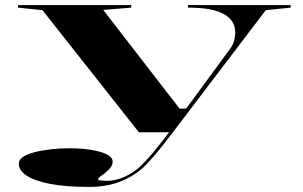

<svg xmlns="http://www.w3.org/2000/svg" viewBox="-20 -520 1190 755"><path d="M329 215Q238 215 176.5 203Q115 191 84.5 170.5Q54 150 54 124Q54 108 70.5 97Q87 86 116 78.5Q145 71 180.5 67Q216 63 253 63Q298 63 336.5 69Q375 75 399 86.5Q423 98 423 116Q423 127 415.5 137.5Q408 148 391 162Q378 171 371.5 176.5Q365 182 365 184Q365 191 402 191Q434 191 468 176Q502 161 531 135Q560 107 587 74Q614 41 645 0H526L147 -480L51 -490V-500H496V-490L386 -481L686 -93H712L887 -331Q896 -344 900.5 -359.5Q905 -375 905 -392Q905 -415 894.5 -433Q884 -451 861.5 -464Q839 -477 804 -483.5Q769 -490 719 -490V-500H1123V-490L1025 -480L660 0Q618 56 586 93Q554 130 536 145Q497 178 446.5 196.5Q396 215 329 215Z"/></svg>

Font: Kalnia Expanded
Style: Regular
Weight: 400
Width: 7
Designer: Frida Medrano
Foundry: Frida Medrano
Version: Version 1.105